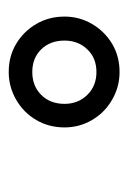

<svg xmlns="http://www.w3.org/2000/svg" viewBox="53 -792 294 440"><g transform="rotate(-90 200.0 -572.0)"><path d="M255 -445Q221 -445 191.5 -462Q162 -479 145 -508Q128 -537 128 -571Q128 -607 145 -636Q162 -665 191.5 -682Q221 -699 255 -699Q291 -699 319.5 -682Q348 -665 365 -636Q382 -607 382 -571Q382 -537 365 -508Q348 -479 319.5 -462Q291 -445 255 -445ZM255 -498Q287 -498 307 -519Q327 -540 327 -571Q327 -604 307 -624.5Q287 -645 255 -645Q223 -645 202.5 -624.5Q182 -604 182 -571Q182 -540 202.5 -519Q223 -498 255 -498Z"/></g></svg>

Font: Archivo Expanded
Style: Italic
Weight: 400
Width: 7
Italic angle: -10°
Designer: Hector Gatti
Foundry: Omnibus-Type
Version: Version 2.001